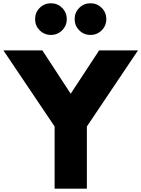

<svg xmlns="http://www.w3.org/2000/svg" viewBox="-40 -1126 843 1146"><path d="M286 0H478.5V-371L783.5 -825H551.5L382 -566.5L213 -825H-19.5L286 -371ZM500 -917.5Q539.5 -917.5 567 -945Q594.5 -972.5 594.5 -1012Q594.5 -1051.5 567 -1079Q539.5 -1106.5 500 -1106.5Q460.5 -1106.5 433 -1079Q405.5 -1051.5 405.5 -1012Q405.5 -972.5 433 -945Q460.5 -917.5 500 -917.5ZM264 -917.5Q303.5 -917.5 331 -945Q358.5 -972.5 358.5 -1012Q358.5 -1051.5 331 -1079Q303.5 -1106.5 264 -1106.5Q224.5 -1106.5 197 -1079Q169.5 -1051.5 169.5 -1012Q169.5 -972.5 197 -945Q224.5 -917.5 264 -917.5Z"/></svg>

Font: Spartan ExtraBold
Style: Regular
Weight: 800
Designer: Matt Bailey, Mirko Velimirovic
Foundry: Matt Bailey
Version: Version 1.003; ttfautohint (v1.8.3)